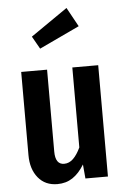

<svg xmlns="http://www.w3.org/2000/svg" viewBox="-57 -853 591 909"><g transform="rotate(-5 238.5 -398.5)"><path d="M420 0H313L307 -67Q282 -26 251 -5.5Q220 15 179 15Q121 15 87.5 -26Q54 -67 54 -133V-529H177V-140Q177 -78 219 -78Q243 -78 262 -96.5Q281 -115 297 -149V-529H420ZM294 -812 344 -721 153 -631 119 -691Z"/></g></svg>

Font: Fira Sans Extra Condensed Medium
Style: Regular
Weight: 500
Width: 1
Designer: Carrois Corporate & Edenspiekermann AG
Foundry: Carrois Corporate GbR & Edenspiekermann AG
Version: Version 4.203